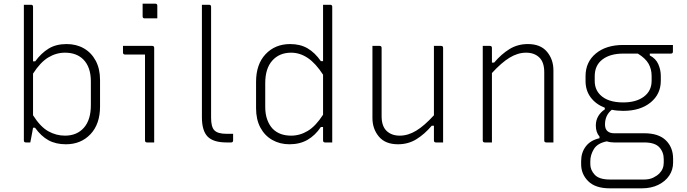

<svg xmlns="http://www.w3.org/2000/svg" viewBox="-20 -776 3740 1046"><path d="M145 0H121Q110 0 110 -11V-750H149Q160 -750 160 -739V-442H172Q204 -486 244.5 -511Q285 -536 343 -536Q396 -536 437 -512.5Q478 -489 501.5 -445Q525 -401 525 -340V-196Q525 -100 473 -45Q421 10 339 10Q284 10 244 -12Q204 -34 171 -80H160Q159 -74 155.5 -54.5Q152 -35 148.5 -17.5Q145 0 145 0ZM334 -489Q286 -489 243 -463Q200 -437 160 -375V-148Q200 -85 243 -61Q286 -37 334 -37Q399 -37 437 -80Q475 -123 475 -203V-333Q475 -372 464.5 -402Q454 -432 434 -452Q397 -489 334 -489Z M770 -11V-479H661Q650 -479 650 -490V-526H809Q820 -526 820 -515V0H781Q770 0 770 -11ZM757 -756H826Q837 -756 837 -745V-676H768Q757 -676 757 -687Z M1250 -11Q1250 0 1239 0H1214Q1142 0 1111 -32Q1080 -64 1080 -137V-750H1119Q1130 -750 1130 -739V-134Q1130 -84 1148 -66Q1166 -47 1214 -47H1250Z M1561 -536Q1616 -536 1656 -512.5Q1696 -489 1728 -443H1740V-750H1779Q1790 -750 1790 -739V0H1751Q1740 0 1740 -11V-84H1728Q1697 -38 1655 -14Q1613 10 1557 10Q1505 10 1463.5 -13.5Q1422 -37 1398.5 -81Q1375 -125 1375 -186V-330Q1375 -426 1427 -481Q1479 -536 1561 -536ZM1466 -74Q1503 -37 1566 -37Q1614 -37 1657 -63Q1700 -89 1740 -151V-369Q1700 -431 1657 -460Q1614 -489 1566 -489Q1502 -489 1463.5 -446Q1425 -403 1425 -323V-193Q1425 -154 1436 -124Q1447 -94 1466 -74Z M2048 -526Q2059 -526 2059 -515V-143Q2059 -89 2086 -63Q2113 -37 2158 -37Q2203 -37 2247.5 -64Q2292 -91 2344 -148V-526H2383Q2394 -526 2394 -515V0H2355Q2344 0 2344 -11V-91H2332Q2293 -45 2248.5 -17.5Q2204 10 2148 10Q2079 10 2044 -32Q2009 -74 2009 -133V-526Z M2660 0H2621Q2610 0 2610 -11V-526H2649Q2660 -526 2660 -515V-435H2672Q2711 -481 2755.5 -508.5Q2800 -536 2856 -536Q2925 -536 2960 -494Q2995 -452 2995 -393V0H2956Q2945 0 2945 -11V-383Q2945 -437 2918 -463Q2891 -489 2846 -489Q2801 -489 2756.5 -462Q2712 -435 2660 -378Z M3226 -92Q3226 -121 3239.5 -143.5Q3253 -166 3275 -180V-189Q3226 -208 3198 -245.5Q3170 -283 3170 -335V-361Q3170 -438 3226 -484.5Q3282 -531 3375 -531H3646V-495Q3646 -484 3635 -484H3520V-474Q3553 -457 3566.5 -426Q3580 -395 3580 -362V-336Q3580 -263 3524 -217.5Q3468 -172 3375 -172Q3342 -172 3313 -178Q3276 -148 3276 -98Q3276 -73 3289.5 -61.5Q3303 -50 3325 -50H3490Q3568 -50 3607.5 -11.5Q3647 27 3647 89V110Q3647 149 3626 180.5Q3605 212 3566.5 231Q3528 250 3476 250H3302Q3224 250 3185 211.5Q3146 173 3146 119V102Q3146 55 3171.5 21.5Q3197 -12 3246 -23V-32Q3226 -55 3226 -92ZM3375 -218Q3446 -218 3488 -249.5Q3530 -281 3530 -336V-362Q3530 -399 3513.5 -428.5Q3497 -458 3455 -484H3375Q3304 -484 3262 -452Q3220 -420 3220 -361V-335Q3220 -289 3250 -259Q3291 -218 3375 -218ZM3303 202H3489Q3518 202 3538.5 192Q3559 182 3572 169Q3596 145 3596 110V91Q3596 53 3572 26.5Q3548 0 3489 0H3325Q3304 0 3286 -6Q3235 4 3215.5 36Q3196 68 3196 102V119Q3196 150 3220 176Q3244 202 3303 202Z"/></svg>

Font: Recursive Sn Lnr St Lt
Style: Regular
Weight: 300
Version: Version 1.079;hotconv 1.0.112;makeotfexe 2.5.65598; ttfautoh